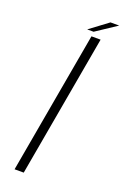

<svg xmlns="http://www.w3.org/2000/svg" viewBox="-148 -809 558 857"><g transform="rotate(20 131.0 -381.0)"><path d="M42 0H85.5L205 -675H161.5ZM133 -697.5H163.5L261.5 -762.5H220Z"/></g></svg>

Font: Anybody SemiExpanded ExtraLight
Style: Italic
Weight: 250
Width: 6
Italic angle: -10°
Version: Version 1.113;gftools[0.9.25]